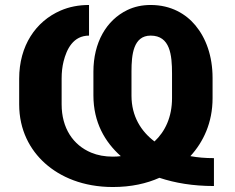

<svg xmlns="http://www.w3.org/2000/svg" viewBox="-20 -741 944 771"><path d="M744.5 -114C796.5 -171 833.6 -247.9 833.6 -347V-428C833.6 -516.2 807 -588.3 764.8 -639C726.9 -684.6 667.4 -721 585 -721C550.5 -721 519.2 -714.2 490.9 -700.5C406.7 -659.7 355.1 -569.8 355.1 -453V-358C355.1 -249.6 401.4 -170.7 465.1 -114C454.8 -112.7 444.2 -112 433.2 -112C400.9 -112 372 -117.3 346.3 -128C273.5 -158.3 227.5 -226.6 227.5 -322V-426C227.5 -450.7 230.1 -473.3 235.2 -494C247.5 -543.5 273.9 -598 337.5 -598V-721C295.7 -721 257.6 -713.5 223.1 -698.5C123.5 -655.2 57 -557.5 57 -425V-322C57 -218.8 100.4 -139.4 160.4 -85.5C222.2 -30 314.1 10 433.2 10C507.4 10 568.7 -4.2 620.2 -27C683.1 -6.2 754.7 6 839.1 6V-106C803.7 -106 774 -108.6 744.5 -114ZM670.8 -445V-347C670.8 -270.7 643.1 -213 600.4 -173C546.9 -213.3 508 -273.6 508 -357V-454C508 -520.9 515.1 -598 585 -598C663.4 -598 670.8 -520.2 670.8 -445Z"/></svg>

Font: Asimov
Style: Wid
Weight: 500
Designer: Google
Version: Version 2.000980; 2014